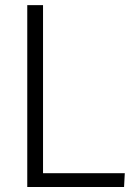

<svg xmlns="http://www.w3.org/2000/svg" viewBox="-20 -747 527 767"><path d="M88.9 0V-726.6H151.9V-55.2H478.5L475.6 0Z"/></svg>

Font: Oxygen Light
Style: Regular
Weight: 300
Designer: vernon adams
Foundry: Vernon Adams
Version: Version Release 0.2.3 webfont; ttfautohint (v0.93.3-1d66) -l